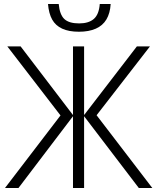

<svg xmlns="http://www.w3.org/2000/svg" viewBox="-20 -948 794 968"><path d="M538 -928Q535 -881 516.5 -850Q498 -819 463 -803.5Q428 -788 378 -788Q327 -788 293.5 -803.5Q260 -819 243 -849.5Q226 -880 222 -928H276Q281 -874 304.5 -852Q328 -830 379 -830Q427 -830 453 -852.5Q479 -875 483 -928ZM285 -366 17 -714H84L348 -368V-714H404V-368L670 -714H736L467 -367L748 0H680L404 -362V0H348V-362L73 0H5Z"/></svg>

Font: Noto Sans Display Light
Style: Regular
Weight: 300
Designer: Monotype Design Team
Foundry: Monotype Imaging Inc.
Version: Version 2.003